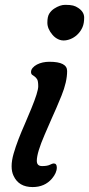

<svg xmlns="http://www.w3.org/2000/svg" viewBox="-20 -757 363 782"><path d="M193.8 -615.2Q172.9 -639.6 172.9 -664.6Q172.9 -689.5 180.9 -701.9Q189 -714.4 201.2 -722.2Q224.6 -737.3 245.4 -737.3Q266.1 -737.3 277.6 -734.4Q289.1 -731.4 298.8 -724.6Q322.8 -708.5 322.8 -685.3Q322.8 -662.1 316.2 -646.7Q309.6 -631.3 298.8 -619.9Q288.1 -608.4 274.4 -601.3Q260.7 -594.2 245.6 -592.5Q230.5 -590.8 217 -597.2Q203.6 -603.5 193.8 -615.2ZM198.7 -91.3Q211.4 -91.3 211.4 -74.7Q211.4 -52.7 191.4 -29.3Q162.1 4.9 112.8 4.9Q56.2 4.9 35.2 -41Q27.3 -57.1 27.3 -80.1Q27.3 -103 35.4 -131.1Q43.5 -159.2 55.4 -190.2Q67.4 -221.2 81.5 -252.9L107.4 -314.5Q135.7 -383.3 135.7 -405.3Q135.7 -427.2 131.1 -434.3Q126.5 -441.4 121.1 -445.3L111.3 -452.1Q106.4 -455.6 106.4 -464.1Q106.4 -472.7 113 -480.5Q119.6 -488.3 130.4 -494.1Q152.3 -505.4 181.6 -505.4Q253.4 -505.4 253.4 -467.8Q253.4 -423.8 230.5 -367.4Q207.5 -311 191.4 -276.4L162.1 -209Q129.9 -134.8 129.9 -102.1Q129.9 -80.6 151.4 -80.6Q172.4 -80.6 183.1 -85.9Q193.8 -91.3 198.7 -91.3Z"/></svg>

Font: Courgette
Style: Regular
Weight: 400
Designer: Karolina Lach
Foundry: Sorkin Type Co.
Version: Version 1.002